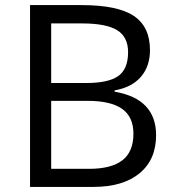

<svg xmlns="http://www.w3.org/2000/svg" viewBox="-20 -734 688 754"><path d="M98 -714H300Q442 -714 505.5 -671.5Q569 -629 569 -537Q569 -474 533.5 -432.5Q498 -391 430 -379V-374Q593 -346 593 -203Q593 -107 528 -53.5Q463 0 347 0H98ZM181 -408H318Q406 -408 444.5 -435.5Q483 -463 483 -529Q483 -589 440 -615.5Q397 -642 303 -642H181ZM181 -338V-71H330Q417 -71 460.5 -104.5Q504 -138 504 -209Q504 -275 459.5 -306.5Q415 -338 323 -338Z"/></svg>

Font: Stephens Clock
Style: Regular
Weight: 400
Designer: Peter Wiegel (catfonts.de) with slight modifications by DT1.org
Version: Version 0.9.1